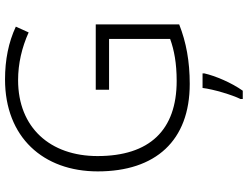

<svg xmlns="http://www.w3.org/2000/svg" viewBox="-131 -634 986 764"><g transform="rotate(-90 362.0 -252.0)"><path d="M387 -364V-311H589V-68C545 -52 492 -42 422 -42C226 -42 123 -150 123 -357C123 -545 236 -673 425 -673C491 -673 555 -658 615 -631L638 -682C576 -711 506 -725 428 -725C198 -725 62 -573 62 -356C62 -126 184 10 410 10C500 10 576 -4 647 -32V-364ZM452 68V61H394C389 104 366 180 350 212V221H383C415 176 442 112 452 68Z"/></g></svg>

Font: Noto Sans Myanmar UI Light
Style: Regular
Weight: 300
Designer: Monotype Design Team
Foundry: Monotype Imaging Inc.
Version: Version 2.103